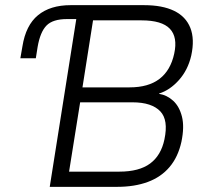

<svg xmlns="http://www.w3.org/2000/svg" viewBox="-20 -725 816 745"><path d="M173 0 276 -651H240Q185 -651 160.5 -626Q136 -601 126 -543L119 -499H59L67 -545Q80 -627 127.5 -666Q175 -705 254 -705H539Q610 -705 655.5 -683Q701 -661 718.5 -617Q736 -573 722 -509Q709 -453 674 -414Q639 -375 597 -362V-361Q628 -356 652 -334Q676 -312 686 -272.5Q696 -233 684 -175Q671 -116 638 -77Q605 -38 553.5 -19Q502 0 435 0ZM248 -59H443Q520 -59 562.5 -90.5Q605 -122 618 -184Q626 -222 622 -249Q618 -276 602 -293Q586 -310 559 -319Q532 -328 493 -328H291ZM300 -386H483Q556 -386 599 -419Q642 -452 656 -517Q670 -581 639 -613.5Q608 -646 529 -646H341Z"/></svg>

Font: Nunito Sans 7pt SemiCondensed Light
Style: Italic
Weight: 300
Width: 4
Italic angle: -9°
Designer: Vernon Adams
Foundry: Vernon Adams
Version: Version 3.101;gftools[0.9.27]